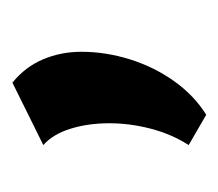

<svg xmlns="http://www.w3.org/2000/svg" viewBox="-42 -120 360 317"><g transform="rotate(-90 138.5 39.0)"><path d="M108 199 58 170Q76 142 85 107.5Q94 73 94 39Q94 4 85 -25Q76 -54 58 -70L161 -121Q187 -100 199.5 -70.5Q212 -41 212 -7Q212 33 199.5 73Q187 113 163.5 146Q140 179 108 199Z"/></g></svg>

Font: Ysabeau
Style: Bold
Weight: 700
Designer: Christian Thalmann (Catharsis Fonts)
Version: Version 2.000;gftools[0.9.27.dev2+g8671c4b]